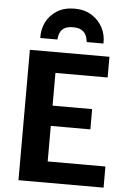

<svg xmlns="http://www.w3.org/2000/svg" viewBox="-64 -1044 733 1090"><g transform="rotate(5 302.5 -499.0)"><path d="M83.5 0V-743H537V-625H239.5V-438.5H465V-323H239.5V-120.5H568.5V0ZM316.5 -998Q373 -998 414.2 -972.2Q455.5 -946.5 477 -905Q498.5 -863.5 496.5 -815H401Q400 -822 397.5 -834.8Q395 -847.5 387 -860.8Q379 -874 362.5 -883Q346 -892 317 -892Q287.5 -892 270.8 -883Q254 -874 246.5 -860.8Q239 -847.5 236.8 -834.8Q234.5 -822 234 -815H136.5Q134.5 -863.5 155 -905Q175.5 -946.5 216.5 -972.2Q257.5 -998 316.5 -998Z"/></g></svg>

Font: Koeln Type Sans
Style: Bold
Weight: 700
Designer: Eben Sorkin
Foundry: Eben Sorkin
Version: Version 2.001